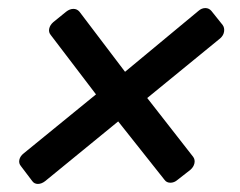

<svg xmlns="http://www.w3.org/2000/svg" viewBox="-20 -538 595 476"><path d="M60 -89 32 -126Q26 -133 28 -142Q30 -151 39 -158L218 -304L106 -451Q100 -458 102 -467Q104 -476 112 -483L144 -509Q153 -516 162 -516Q171 -516 177 -509L290 -360L472 -511Q480 -518 489 -518Q498 -518 504 -511L532 -476Q537 -469 535.5 -459.5Q534 -450 526 -443L345 -295L459 -149Q464 -142 462 -133Q460 -124 452 -117L420 -92Q412 -85 402.5 -85Q393 -85 388 -92L273 -237L92 -89Q83 -82 74 -82Q65 -82 60 -89Z"/></svg>

Font: Lubike
Style: Italic
Weight: 400
Italic angle: -12°
Foundry: Honoka55
Version: Version 1.000;July 22, 2022;FontCreator 14.0.0.2862 64-bit